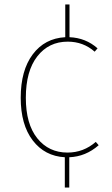

<svg xmlns="http://www.w3.org/2000/svg" viewBox="-20 -696 504 862"><path d="M423 -44Q365 7 291 10V146H271V10Q181 5 127 -65.5Q73 -136 73 -257Q73 -380 127 -452Q181 -524 273 -529V-676H292V-529Q365 -526 418 -479L405 -464Q354 -509 284 -509Q199 -509 147.5 -443Q96 -377 96 -257Q96 -139 147.5 -75Q199 -11 283 -11Q355 -11 410 -59Z"/></svg>

Font: FiraGO Thin
Style: Regular
Weight: 100
Designer: bBox Type
Foundry: bBox Type GmbH
Version: Version 1.001;PS 001.001;hotconv 1.0.88;makeotf.lib2.5.64775